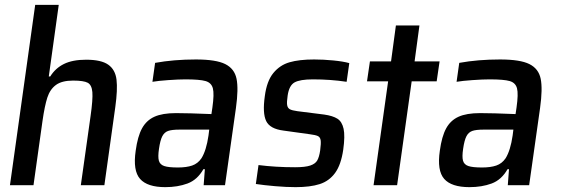

<svg xmlns="http://www.w3.org/2000/svg" viewBox="-20 -763 2317 791"><path d="M353 -284Q363 -354 360.5 -383.5Q358 -413 341.5 -422Q325 -431 281 -431Q235 -431 210.5 -413Q186 -395 175 -361Q164 -327 155 -264L118 0H21L125 -743H222L181 -448H187Q208 -482 243.5 -499.5Q279 -517 335 -517Q397 -517 426 -496.5Q455 -476 460 -435Q465 -394 455 -322L410 0H313Z M539 -142Q547 -201 565 -234Q583 -267 616 -282Q649 -297 705 -297Q756 -297 851 -293L855 -320Q863 -376 857 -399Q851 -422 827 -429Q803 -436 744 -436Q716 -436 673.5 -433Q631 -430 608 -426L619 -504Q696 -518 787 -518Q870 -518 908 -499Q946 -480 954.5 -438.5Q963 -397 952 -318L907 0H819L824 -66H818Q793 -22 752.5 -7Q712 8 661 8Q587 8 557 -26Q527 -60 539 -142ZM810 -111Q830 -143 839 -205L842 -229H719Q688 -229 672.5 -223.5Q657 -218 648.5 -201.5Q640 -185 635 -150Q630 -117 634.5 -101Q639 -85 656.5 -79Q674 -73 713 -73Q748 -73 771.5 -81Q795 -89 810 -111Z M1034 -5 1045 -83Q1115 -74 1196 -74Q1237 -74 1258 -81Q1279 -88 1287 -102Q1295 -116 1299 -143Q1303 -173 1301 -185.5Q1299 -198 1289.5 -202.5Q1280 -207 1256 -210L1148 -225Q1092 -232 1076.5 -264.5Q1061 -297 1071 -367Q1079 -429 1106 -462Q1133 -495 1173 -506.5Q1213 -518 1274 -518Q1312 -518 1353 -514Q1394 -510 1419 -503L1408 -426Q1342 -436 1269 -436Q1216 -436 1193.5 -423.5Q1171 -411 1165 -369Q1161 -342 1163 -330Q1165 -318 1174 -313Q1183 -308 1205 -305L1316 -291Q1351 -286 1370 -274Q1389 -262 1395.5 -232.5Q1402 -203 1394 -146Q1385 -84 1360.5 -50.5Q1336 -17 1297 -4.5Q1258 8 1198 8Q1160 8 1113.5 4Q1067 0 1034 -5Z M1519 0 1579 -428H1492L1504 -510H1591L1611 -658H1708L1688 -510H1791L1779 -428H1676L1616 0Z M1792 -142Q1800 -201 1818 -234Q1836 -267 1869 -282Q1902 -297 1958 -297Q2009 -297 2104 -293L2108 -320Q2116 -376 2110 -399Q2104 -422 2080 -429Q2056 -436 1997 -436Q1969 -436 1926.5 -433Q1884 -430 1861 -426L1872 -504Q1949 -518 2040 -518Q2123 -518 2161 -499Q2199 -480 2207.5 -438.5Q2216 -397 2205 -318L2160 0H2072L2077 -66H2071Q2046 -22 2005.5 -7Q1965 8 1914 8Q1840 8 1810 -26Q1780 -60 1792 -142ZM2063 -111Q2083 -143 2092 -205L2095 -229H1972Q1941 -229 1925.5 -223.5Q1910 -218 1901.5 -201.5Q1893 -185 1888 -150Q1883 -117 1887.5 -101Q1892 -85 1909.5 -79Q1927 -73 1966 -73Q2001 -73 2024.5 -81Q2048 -89 2063 -111Z"/></svg>

Font: Assailand Medium
Style: Italic
Weight: 500
Italic angle: -8°
Designer: Hector Gatti with collaboration of the Omnibus-Type team
Foundry: Omnibus-Type
Version: Version 0.072;October 19, 2019;FontCreator 12.0.0.2547 64-bi